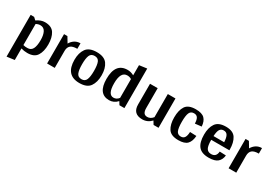

<svg xmlns="http://www.w3.org/2000/svg" viewBox="19 -1582 3820 2719"><g transform="rotate(30 1928.5 -222.0)"><path d="M503 -240Q503 -127 459 -57.5Q415 12 303 12Q249 12 201 -3V186L76 203V-480H133L172 -444Q240 -492 305 -492Q415 -492 459 -422.5Q503 -353 503 -240ZM378 -240Q378 -324 352 -373Q326 -422 269 -422Q236 -422 201 -403V-58Q218 -53 233 -51.5Q248 -50 270 -50Q328 -50 353 -98Q378 -146 378 -240Z M889 -484V-394Q812 -394 779.5 -365Q747 -336 747 -278V0H622V-480H677L732 -389Q756 -432 796 -458Q836 -484 889 -484Z M931 -240Q931 -353 980.5 -422.5Q1030 -492 1154 -492Q1277 -492 1326 -423Q1375 -354 1375 -240Q1375 -127 1326 -57.5Q1277 12 1154 12Q931 12 931 -240ZM1250 -240Q1250 -336 1230.5 -383Q1211 -430 1154 -430Q1096 -430 1076 -383Q1056 -336 1056 -240Q1056 -145 1076 -97.5Q1096 -50 1154 -50Q1210 -50 1230 -97.5Q1250 -145 1250 -240Z M1886 -647V0H1805L1774 -50Q1718 12 1640 12Q1550 12 1504.5 -49.5Q1459 -111 1459 -232Q1459 -492 1657 -492Q1711 -492 1761 -464V-630ZM1761 -95V-402Q1731 -422 1692 -422Q1584 -422 1584 -232Q1584 -50 1676 -50Q1727 -50 1761 -95Z M2444 -480V0H2363L2330 -54Q2269 12 2182 12Q2028 12 2028 -142V-480H2153V-156Q2153 -105 2170.5 -79Q2188 -53 2228 -53Q2280 -53 2319 -102V-480Z M2778 -50Q2819 -50 2838.5 -80Q2858 -110 2860 -172L2966 -168Q2960 -78 2917 -33Q2874 12 2772 12Q2651 12 2606.5 -56.5Q2562 -125 2562 -240Q2562 -357 2606.5 -424.5Q2651 -492 2772 -492Q2873 -492 2916 -449Q2959 -406 2965 -321L2860 -309Q2858 -372 2839 -401Q2820 -430 2778 -430Q2726 -430 2706.5 -385.5Q2687 -341 2687 -240Q2687 -139 2706.5 -94.5Q2726 -50 2778 -50Z M3472 -226H3175Q3175 -128 3198 -89Q3221 -50 3273 -50Q3357 -50 3363 -142L3466 -138Q3459 -68 3414 -28Q3369 12 3268 12Q3152 12 3101 -50.5Q3050 -113 3050 -240Q3050 -354 3097.5 -423Q3145 -492 3266 -492Q3383 -492 3427.5 -422Q3472 -352 3472 -240ZM3177 -288H3351Q3348 -359 3328.5 -394.5Q3309 -430 3265 -430Q3222 -430 3201.5 -397.5Q3181 -365 3177 -288Z M3857 -484V-394Q3780 -394 3747.5 -365Q3715 -336 3715 -278V0H3590V-480H3645L3700 -389Q3724 -432 3764 -458Q3804 -484 3857 -484Z"/></g></svg>

Font: Arya
Style: Bold
Weight: 700
Designer: Eduardo Rodriguez Tunni, Modular Infotech
Foundry: Eduardo Rodriguez Tunni, Modular Infotech
Version: Version 1.002